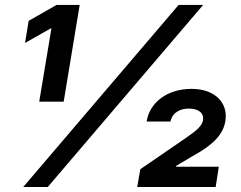

<svg xmlns="http://www.w3.org/2000/svg" viewBox="-20 -747 961 767"><path d="M72.8 0H170.8L791.5 -727.3H693.5ZM79.9 -575.3 182.5 -633.5H185.4L136.7 -340.9H234.4L298.3 -727.3H206L94.5 -663.7ZM528.1 0H841.6L854 -81H683.2L683.9 -84.5L748.6 -122.9C842.3 -174 873.6 -217 880.7 -266.3C890.6 -335.2 840.2 -392 744.7 -392C649.9 -392 577.8 -339.1 565.7 -261.4H661.2C668.3 -297.2 699.2 -313.2 734 -313.2C772 -313.2 795.8 -296.2 790.8 -266.7C786.2 -239 755 -219.1 718 -192.8L540.5 -71Z"/></svg>

Font: Magic Ui Pro
Style: Bold Italic
Weight: 700
Italic angle: -9.39999°
Designer: Stefan Endress, Andreas Faust
Version: Version 1.000;FEAKit 1.0